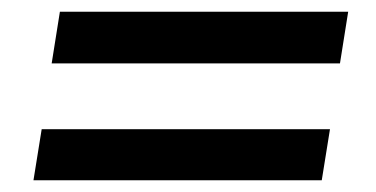

<svg xmlns="http://www.w3.org/2000/svg" viewBox="-20 -451 640 327"><path d="M68 -343 82 -431H573L559 -343ZM37 -144 51 -231H542L528 -144Z"/></svg>

Font: Mulish ExtraLight
Style: Bold Italic
Weight: 700
Italic angle: -9°
Version: Version 3.603